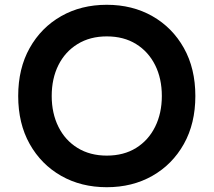

<svg xmlns="http://www.w3.org/2000/svg" viewBox="-20 -768 892 802"><path d="M426 14Q319 14 235.5 -33.5Q152 -81 104 -166.5Q56 -252 56 -367Q56 -482 104 -567.5Q152 -653 235.5 -700.5Q319 -748 426 -748Q533 -748 616.5 -700.5Q700 -653 748 -567.5Q796 -482 796 -367Q796 -252 748 -166.5Q700 -81 616.5 -33.5Q533 14 426 14ZM426 -118Q497 -118 548.5 -150Q600 -182 628 -238.5Q656 -295 656 -367Q656 -440 628 -496Q600 -552 548.5 -584Q497 -616 426 -616Q356 -616 304 -584Q252 -552 224 -496Q196 -440 196 -367Q196 -295 224 -238.5Q252 -182 304 -150Q356 -118 426 -118Z"/></svg>

Font: LINE Seed Sans
Style: Bold
Weight: 700
Designer: LINE VX Design & Dalton Maag Ltd & Sandoll Inc
Foundry: Dalton Maag Ltd
Version: Version 1.003